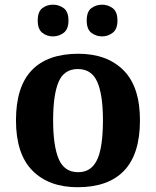

<svg xmlns="http://www.w3.org/2000/svg" viewBox="-20 -774 654 804"><path d="M304.9 10Q184.8 10 115.8 -59.6Q46.9 -129.2 46.9 -270.2Q46.9 -410.7 113 -479.8Q179.2 -548.9 308.1 -548.9Q428.2 -548.9 497.1 -479.8Q566.1 -410.7 566.1 -270.2Q566.1 -129.2 499.9 -59.6Q433.8 10 304.9 10ZM307 -53Q345.4 -53 368.4 -77.7Q391.5 -102.3 401.3 -150.9Q411.1 -199.6 411.1 -270.2Q411.1 -377.5 387.3 -431.2Q363.5 -484.9 305.9 -484.9Q248.4 -484.9 225.4 -431.2Q202.5 -377.5 202.5 -270.3Q202.5 -163.1 225.9 -108.1Q249.4 -53 307 -53ZM408 -621.6Q381.9 -621.6 362.5 -636.7Q343.1 -651.8 343.1 -688Q343.1 -725.2 362.5 -739.8Q381.9 -754.4 408 -754.4Q431.9 -754.4 451.8 -739.8Q471.8 -725.2 471.8 -688Q471.8 -651.8 451.8 -636.7Q431.9 -621.6 408 -621.6ZM201.8 -621.6Q176.3 -621.6 157.1 -636.7Q138 -651.8 138 -688Q138 -725.2 157.1 -739.8Q176.3 -754.4 201.8 -754.4Q226.8 -754.4 246.8 -739.8Q266.7 -725.2 266.7 -688Q266.7 -651.8 246.8 -636.7Q226.8 -621.6 201.8 -621.6Z"/></svg>

Font: Noto Serif Telugu
Style: Regular
Weight: 400
Designer: Jelle Bosma - Monotype Design Team
Foundry: Monotype Imaging Inc.
Version: Version 2.003